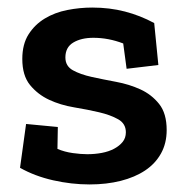

<svg xmlns="http://www.w3.org/2000/svg" viewBox="-20 -478 491 508"><path d="M421 -134Q421 -99 406 -72Q391 -45 364 -27Q337 -9 299.5 0.5Q262 10 217 10Q169 10 120.5 -1Q72 -12 33 -34L49 -150L133 -142L132 -84Q151 -76 172.5 -73Q194 -70 211 -70Q231 -70 249.5 -73.5Q268 -77 282 -84.5Q296 -92 304.5 -102.5Q313 -113 313 -128Q313 -151 292.5 -162.5Q272 -174 242 -181Q212 -188 176 -194Q140 -200 110 -214Q80 -228 59.5 -253Q39 -278 39 -322Q39 -361 55.5 -387Q72 -413 98.5 -429Q125 -445 158 -451.5Q191 -458 224 -458Q270 -458 310.5 -447.5Q351 -437 388 -417L399 -306L315 -296L306 -363Q267 -378 227 -378Q195 -378 174 -365.5Q153 -353 153 -326Q153 -303 173 -292Q193 -281 222.5 -274.5Q252 -268 287 -261.5Q322 -255 351.5 -241.5Q381 -228 401 -203Q421 -178 421 -134Z"/></svg>

Font: Zilla Slab SemiBold
Style: Regular
Weight: 600
Designer: Typotheque.com
Foundry: Typotheque type foundry
Version: Version 1.1; 2017